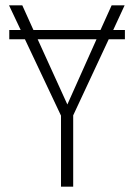

<svg xmlns="http://www.w3.org/2000/svg" viewBox="-20 -704 505 724"><path d="M451 -591V-556H390L256 -269V0H210V-268L74 -556H15V-591H58L14 -684H64L106 -591H359L401 -684H450L407 -591ZM234 -310 344 -556H122Z"/></svg>

Font: Fira Sans Condensed ExtraLight
Style: Regular
Weight: 275
Width: 3
Designer: Carrois Corporate & Edenspiekermann AG
Foundry: Carrois Corporate GbR & Edenspiekermann AG
Version: Version 4.203